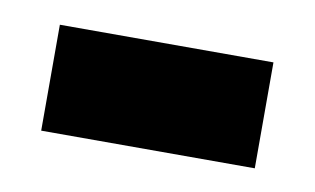

<svg xmlns="http://www.w3.org/2000/svg" viewBox="-31 -381 354 216"><g transform="rotate(10 145.5 -272.5)"><path d="M24 -212H268V-333H24Z"/></g></svg>

Font: Noto Serif Devanagari SemiCondensed Black
Style: Regular
Weight: 900
Width: 4
Designer: Universal Thirst, Indian Type Foundry and the Monotype Design Team
Foundry: Monotype Imaging Inc.
Version: Version 2.004